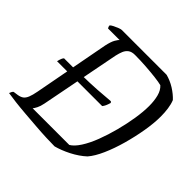

<svg xmlns="http://www.w3.org/2000/svg" viewBox="-184 -872 1041 1041"><g transform="rotate(45 336.0 -352.0)"><path d="M54 -336Q58 -353 62 -362Q66 -371 70 -374H136L196 -377Q266 -378 318.5 -381.5Q371 -385 414 -389L420 -382Q415 -365 410 -354.5Q405 -344 399 -337H188L128 -336ZM371 0Q346 0 307.5 -1.5Q269 -3 224.5 -6.5Q180 -10 135.5 -13.5Q91 -17 53.5 -21.5Q16 -26 -8 -30Q-5 -38 -2 -43.5Q1 -49 5 -52L33 -56Q52 -59 63.5 -67.5Q75 -76 82.5 -94.5Q90 -113 96 -145L178 -580Q186 -617 196.5 -635Q207 -653 213 -657H124Q121 -661 119.5 -665.5Q118 -670 118 -675Q124 -681 137 -687.5Q150 -694 163 -699Q176 -704 182 -704H526Q542 -700 559.5 -692.5Q577 -685 593 -675Q609 -665 623 -653.5Q637 -642 647 -631Q656 -609 660 -580.5Q664 -552 664 -522Q664 -471 653.5 -409Q643 -347 625.5 -284.5Q608 -222 585 -170Q562 -118 536 -88Q520 -73 499.5 -59Q479 -45 456.5 -33.5Q434 -22 412 -13.5Q390 -5 371 0ZM141 -62H422Q446 -76 469.5 -112.5Q493 -149 512.5 -200Q532 -251 547 -308.5Q562 -366 570.5 -420Q579 -474 579 -517Q579 -558 570.5 -590Q562 -622 542 -640Q523 -645 489 -649Q455 -653 413 -656Q371 -659 329 -659Q304 -659 290 -648.5Q276 -638 269 -621Q262 -604 257 -582L168 -125Q163 -100 155 -84.5Q147 -69 141 -62Z"/></g></svg>

Font: Texturina Medium 12pt ExtraLight
Style: Italic
Weight: 250
Italic angle: -11°
Version: Version 1.002